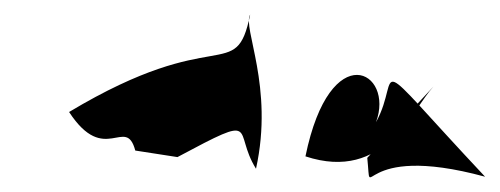

<svg xmlns="http://www.w3.org/2000/svg" viewBox="-20 -813 687 264"><path d="M224 -597C340 -659 299 -634 332 -581C357 -694 313 -775 324 -793C304 -696 280 -782 75 -659C124 -584 153 -655 166 -606ZM485 -596C492 -527 467 -619 647 -570C478 -750 534 -712 497 -645C523 -715 434 -764 400 -598C509 -562 547 -663 576 -694Z"/></svg>

Font: Asimov Silicon
Style: Regular
Weight: 400
Designer: Google
Version: Version 2.000980; 2014